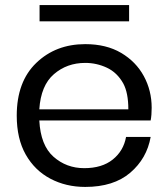

<svg xmlns="http://www.w3.org/2000/svg" viewBox="-20 -730 664 757"><path d="M46 0ZM46 0ZM316 7Q240 7 178.5 -25.5Q117 -58 81.5 -120.5Q46 -183 46 -274Q46 -408 123 -482Q200 -556 316 -556Q399 -556 457.5 -521.5Q516 -487 547 -430Q578 -373 578 -305Q578 -276 574 -255H135Q140 -157 191 -112Q242 -67 312 -67Q382 -67 424.5 -101Q467 -135 477 -190H574Q559 -105 493.5 -49Q428 7 316 7ZM486 -299Q486 -364 466 -401Q442 -444 401.5 -463Q361 -482 316 -482Q244 -482 192.5 -437.5Q141 -393 135 -299ZM489 -646H136V-710H489Z"/></svg>

Font: Ulagadi Sans
Style: Regular
Weight: 400
Designer: Ninad Kale (Devanagari), Jonny Pinhorn (Latin)
Foundry: Indian Type Foundry
Version: Version 3.01;March 29, 2020;FontCreator 12.0.0.2522 64-bit; 